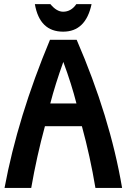

<svg xmlns="http://www.w3.org/2000/svg" viewBox="-20 -929 626 949"><path d="M152.3 -908.7H229Q259.8 -871.1 292 -871.1Q331.5 -871.1 357.4 -908.7H432.6Q403.8 -772.5 292 -772.5Q175.8 -772.5 152.3 -908.7ZM2.4 0Q67.9 -351.6 227.1 -732.4H358.9Q523.9 -351.6 583.5 0H451.7Q425.8 -155.3 384.8 -305.2H202.1Q161.6 -156.7 134.3 0ZM357.9 -417.5Q334 -511.7 293 -623Q252.9 -511.7 228.5 -417.5Z"/></svg>

Font: Consola Mono
Style: Bold
Weight: 700
Monospace: yes
Designer: Wojciech Kalinowski "wmk69" (wmk69@o2.pl)
Foundry: Wojciech Kalinowski "wmk69" (wmk69@o2.pl)
Version: Version 2.1.0